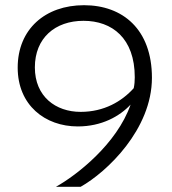

<svg xmlns="http://www.w3.org/2000/svg" viewBox="-20 -718 660 738"><path d="M564 -419C564 -605 452 -698 303 -698C154 -698 48 -606 48 -458C48 -314 153 -232 279 -232C371 -232 440 -271 482 -316C429 -164 274 -44 195 0H290C391 -57 564 -221 564 -419ZM114 -459C114 -572 192 -638 301 -638C411 -638 498 -571 498 -421C498 -407 497 -393 494 -379C448 -328 380 -288 290 -288C194 -288 114 -347 114 -459Z"/></svg>

Font: Roundo
Style: Regular
Weight: 400
Designer: Shiva Nallaperumal
Foundry: Indian Type Foundry
Version: Version 2.000